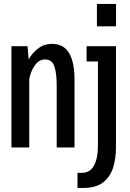

<svg xmlns="http://www.w3.org/2000/svg" viewBox="-20 -728 640 948"><path d="M458.5 -708.5H553V-598H458.5ZM36.5 0V-500H116L121.5 -434.5Q140 -467.5 169 -489.5Q198 -511.5 236 -511.5Q294.5 -511.5 321.2 -465.8Q348 -420 348 -335.5V0H260V-305Q260 -366 248.5 -400.2Q237 -434.5 202 -434.5Q173 -434.5 152.2 -405.5Q131.5 -376.5 124.5 -337.5V0ZM362.5 200V125.5H382.5Q425 125.5 444.2 89.2Q463.5 53 463.5 -6.5V-424.5H407.5V-500H552.5V3Q552.5 53.5 538.8 98.5Q525 143.5 490 171.8Q455 200 390 200Z"/></svg>

Font: Trispace Condensed
Style: Regular
Weight: 400
Width: 3
Designer: Tyler Finck
Foundry: Etcetera Type Company
Version: Version 1.210; ttfautohint (v1.8.3)